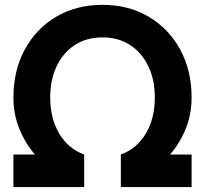

<svg xmlns="http://www.w3.org/2000/svg" viewBox="-20 -755 828 775"><path d="M319.8 0H34.2V-131.3H121.1Q82 -176.3 58.1 -234.9Q34.2 -293.5 34.2 -361.3Q34.2 -470.2 79.8 -554.7Q125.5 -639.2 206.5 -687.3Q287.6 -735.4 393.6 -735.4Q499.5 -735.4 580.6 -687.3Q661.6 -639.2 707.5 -554.7Q753.4 -470.2 753.4 -361.3Q753.4 -293.5 729.5 -234.9Q705.6 -176.3 666.5 -131.3H753.4V0H467.8V-131.3Q531.7 -154.3 568.4 -215.6Q605 -276.9 605 -361.3Q605 -432.1 579.1 -486.8Q553.2 -541.5 505.9 -572.8Q458.5 -604 393.6 -604Q328.6 -604 281.2 -572.8Q233.9 -541.5 208.3 -486.8Q182.6 -432.1 182.6 -361.3Q182.6 -276.9 219.2 -215.6Q255.9 -154.3 319.8 -131.3Z"/></svg>

Font: Giphurs
Style: Bold
Weight: 700
Version: Version 0.920; ttfautohint (v1.8.4.7-5d5b)